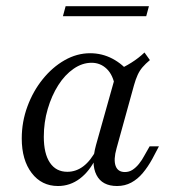

<svg xmlns="http://www.w3.org/2000/svg" viewBox="-20 -601 563 632"><path d="M171 11.3Q116.9 11.3 84.3 -31.5Q51.6 -74.2 51.6 -145.2Q51.6 -200 70.2 -250.4Q88.7 -300.8 120.6 -340.3Q152.4 -379.8 192.7 -402.8Q233.1 -425.8 276.6 -425.8Q316.1 -425.8 350.4 -407.7Q384.7 -389.5 409.7 -357.3L358.9 -314.5Q352.4 -354 331.5 -374.2Q310.5 -394.4 281.5 -394.4Q250.8 -394.4 222.2 -374.6Q193.5 -354.8 171.8 -320.6Q150 -286.3 137.1 -242.3Q124.2 -198.4 124.2 -150.8Q124.2 -95.2 144.4 -65.3Q164.5 -35.5 201.6 -35.5Q230.6 -35.5 254.8 -54Q279 -72.6 297.6 -108.9L296.8 -82.3Q275 -37.1 242.7 -12.9Q210.5 11.3 171 11.3ZM365.3 11.3Q316.1 11.3 297.6 -25Q279 -61.3 296 -123.4L365.3 -370.2Q388.7 -379.8 412.5 -394.8Q436.3 -409.7 455.6 -428.2L473.4 -403.2Q458.9 -391.1 449.2 -379.8Q439.5 -368.5 433.1 -354.4Q426.6 -340.3 421 -320.2L363.7 -112.9Q353.2 -75.8 360.5 -55.2Q367.7 -34.7 391.1 -34.7Q404.8 -34.7 416.1 -41.9Q427.4 -49.2 437.5 -61.7Q447.6 -74.2 455.6 -89.5L472.6 -119.4H503.2L481.5 -78.2Q466.9 -51.6 450 -31.5Q433.1 -11.3 412.1 0Q391.1 11.3 365.3 11.3ZM187.1 -547.6 196 -580.6H470.2L461.3 -547.6Z"/></svg>

Font: Playfair 12pt Light
Style: Italic
Weight: 300
Italic angle: -15.6°
Designer: Claus Eggers Sørensen
Foundry: Claus Eggers Sørensen
Version: Version 2.000;gftools[0.9.28]